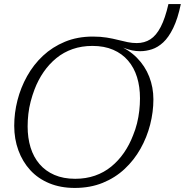

<svg xmlns="http://www.w3.org/2000/svg" viewBox="-20 -908 910 945"><path d="M435 -682Q382 -682 337.5 -666.5Q293 -651 257.5 -622Q222 -593 195 -554Q168 -515 150 -468Q139 -439 131 -408.5Q123 -378 119.5 -347Q116 -316 116 -286Q116 -229 130.5 -182Q145 -135 174.5 -100.5Q204 -66 248 -47Q292 -28 350 -28Q403 -28 447.5 -43.5Q492 -59 527.5 -88Q563 -117 590 -156Q617 -195 635 -242Q647 -271 654.5 -301.5Q662 -332 665.5 -363Q669 -394 669 -424Q669 -481 654.5 -528Q640 -575 610.5 -609.5Q581 -644 537 -663Q493 -682 435 -682ZM584 -659 552 -689Q613 -665 653.5 -624Q694 -583 714.5 -530.5Q735 -478 735 -419Q735 -357 719 -294.5Q703 -232 671.5 -176Q640 -120 593.5 -76.5Q547 -33 485.5 -8Q424 17 348 17Q278 17 222.5 -6Q167 -29 129 -70.5Q91 -112 70.5 -168Q50 -224 50 -289Q50 -352 66 -414.5Q82 -477 113.5 -533.5Q145 -590 191.5 -633.5Q238 -677 299.5 -702.5Q361 -728 437 -728Q475 -728 505.5 -723Q536 -718 561 -711.5Q586 -705 608.5 -700.5Q631 -696 653 -696Q691 -696 720 -714.5Q749 -733 771 -775.5Q793 -818 809 -888H870Q855 -816 832.5 -770Q810 -724 783.5 -699.5Q757 -675 728 -665.5Q699 -656 670 -656Q649 -656 630 -660Q611 -664 590.5 -672Q570 -680 544 -690L591 -683Z"/></svg>

Font: Roboto Serif ExtraLight
Style: Italic
Weight: 250
Italic angle: -10°
Designer: Greg Gazdowicz
Foundry: Commercial Type
Version: Version 1.008